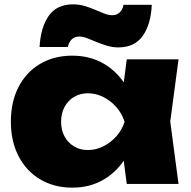

<svg xmlns="http://www.w3.org/2000/svg" viewBox="-20 -846 879 883"><path d="M563 0 536 -204 564 -286 536 -367 563 -573H801L763 -287L801 0ZM614 -286Q602 -195 561.5 -126.5Q521 -58 457.5 -20.5Q394 17 312 17Q229 17 165 -21Q101 -59 65.5 -127.5Q30 -196 30 -286Q30 -378 65.5 -446.5Q101 -515 165 -552.5Q229 -590 312 -590Q394 -590 457.5 -553Q521 -516 562 -447.5Q603 -379 614 -286ZM261 -286Q261 -248 276.5 -219Q292 -190 320 -173Q348 -156 384 -156Q421 -156 455 -173Q489 -190 515 -219Q541 -248 553 -286Q541 -324 515 -353.5Q489 -383 455 -400Q421 -417 384 -417Q348 -417 320 -400Q292 -383 276.5 -353.5Q261 -324 261 -286ZM162 -630Q167 -720 204 -773Q241 -826 316 -826Q343 -826 369 -818.5Q395 -811 417.5 -801Q440 -791 460 -783.5Q480 -776 496 -776Q516 -776 530 -788.5Q544 -801 548 -824H678Q674 -734 636.5 -681Q599 -628 524 -628Q497 -628 471 -636Q445 -644 422.5 -653.5Q400 -663 380.5 -670.5Q361 -678 345 -678Q324 -678 310.5 -665.5Q297 -653 292 -630Z"/></svg>

Font: Unbounded ExtraBold
Style: Regular
Weight: 800
Designer: Luke Prowse, Jean-Baptiste Morizot, Fátima Lázaro, Florian Runge
Foundry: NaN
Version: Version 1.701;gftools[0.9.28.dev5+ged2979d]